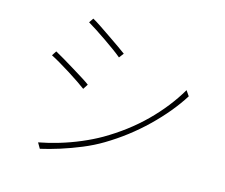

<svg xmlns="http://www.w3.org/2000/svg" viewBox="-105 -886 1209 1033"><g transform="rotate(15 500.0 -369.5)"><path d="M293 -745Q313 -734 342 -714.5Q371 -695 402.5 -673.5Q434 -652 460.5 -633.5Q487 -615 500 -605L480 -579Q465 -592 439 -611Q413 -630 382.5 -651Q352 -672 323.5 -690.5Q295 -709 276 -720ZM178 -25Q232 -35 290.5 -52.5Q349 -70 405.5 -94Q462 -118 509 -145Q631 -216 723.5 -307.5Q816 -399 877 -503L897 -474Q836 -377 739 -283Q642 -189 525 -119Q475 -89 417 -65Q359 -41 302 -23Q245 -5 196 6ZM146 -523Q165 -513 195 -495Q225 -477 257 -457.5Q289 -438 316 -421Q343 -404 356 -394L338 -366Q322 -378 295.5 -396Q269 -414 238 -433.5Q207 -453 178 -470Q149 -487 129 -497Z"/></g></svg>

Font: Source Han Sans SC ExtraLight
Style: Regular
Weight: 250
Designer: Ryoko NISHIZUKA 西塚涼子 (kana, bopomofo & ideographs); Paul D. Hunt (Latin, Greek & Cyrillic); Sandoll Communications 산돌커뮤니
Foundry: Adobe
Version: Version 2.004;hotconv 1.0.118;makeotfexe 2.5.65603